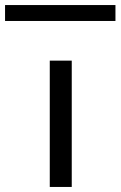

<svg xmlns="http://www.w3.org/2000/svg" viewBox="-117 -740 477 760"><path d="M80 0V-500H167V0ZM-97 -657V-720H340V-657Z"/></svg>

Font: Panamera Medium
Style: Regular
Weight: 500
Designer: Bastien Sozeau
Foundry: NBR — Bastien Sozeau
Version: Version 3.002; ttfautohint (v1.8.4.7-5d5b);gftools[0.9.33]